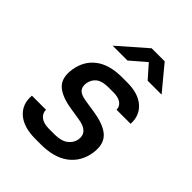

<svg xmlns="http://www.w3.org/2000/svg" viewBox="-221 -909 1043 1043"><g transform="rotate(45 300.0 -387.5)"><path d="M232 10Q142 10 94.5 -31.5Q47 -73 53 -143H161Q161 -115 183 -98Q205 -81 247 -81H289Q339 -81 366.5 -101.5Q394 -122 400 -155Q409 -219 324 -232L255 -243Q170 -256 133 -292Q96 -328 108 -400Q120 -475 176 -517.5Q232 -560 330 -560H368Q453 -560 498.5 -520Q544 -480 540 -414H432Q432 -439 411.5 -454Q391 -469 353 -469H315Q268 -469 244 -451Q220 -433 214 -399Q210 -369 225 -352.5Q240 -336 280 -330L351 -319Q442 -305 480 -268Q518 -231 507 -158Q494 -79 435 -34.5Q376 10 274 10ZM171 -645 331 -785H431L547 -645H440L373 -721L285 -645Z"/></g></svg>

Font: NKDuy Mono SemiBold
Style: Italic
Weight: 600
Italic angle: -9°
Monospace: yes
Designer: NKDuy
Foundry: NKDuy
Version: Version 2.251; ttfautohint (v1.8.4.7-5d5b)